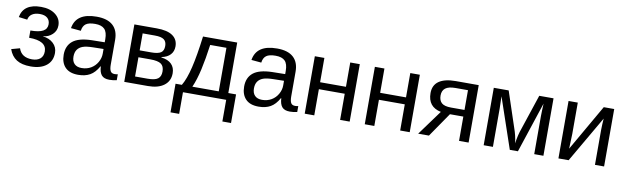

<svg xmlns="http://www.w3.org/2000/svg" viewBox="-45 -1039 5656 1739"><g transform="rotate(10 2783.0 -169.5)"><path d="M223.6 9.8Q142.1 9.8 94 -20.8Q45.9 -51.3 23.9 -114.3L101.6 -135.7Q127.4 -55.7 225.6 -55.7Q272.5 -55.7 300 -78.6Q327.6 -101.6 327.6 -146Q327.6 -243.7 166 -243.7V-310.5Q244.6 -310.5 281.7 -331.1Q318.8 -351.6 318.8 -394.5Q318.8 -430.7 294.7 -451.7Q270.5 -472.7 225.1 -472.7Q181.6 -472.7 154.1 -454.6Q126.5 -436.5 120.6 -402.3L41.5 -412.1Q64 -538.1 225.6 -538.1Q307.6 -538.1 357.9 -499.3Q408.2 -460.4 408.2 -398.9Q408.2 -349.6 372.8 -316.4Q337.4 -283.2 287.1 -278.8V-277.8Q346.2 -271.5 383.5 -236.6Q420.9 -201.7 420.9 -148.4Q420.9 -74.2 368.4 -32.2Q315.9 9.8 223.6 9.8Z M660.6 9.8Q581.1 9.8 541 -32.2Q501 -74.2 501 -147.5Q501 -229.5 554.9 -273.4Q608.9 -317.4 729 -320.3L847.7 -322.3V-351.1Q847.7 -415.5 820.3 -443.4Q793 -471.2 734.4 -471.2Q675.3 -471.2 648.4 -451.2Q621.6 -431.2 616.2 -387.2L524.4 -395.5Q546.9 -538.1 736.3 -538.1Q835.9 -538.1 886.2 -492.4Q936.5 -446.8 936.5 -360.4V-132.8Q936.5 -93.8 946.8 -74Q957 -54.2 985.8 -54.2Q998.5 -54.2 1014.6 -57.6V-2.9Q981.4 4.9 946.8 4.9Q897.9 4.9 875.7 -20.8Q853.5 -46.4 850.6 -101.1H847.7Q814 -40.5 769.3 -15.4Q724.6 9.8 660.6 9.8ZM680.7 -56.2Q729 -56.2 766.6 -78.1Q804.2 -100.1 825.9 -138.4Q847.7 -176.8 847.7 -217.3V-260.7L751.5 -258.8Q689.5 -257.8 657.5 -246.1Q625.5 -234.4 608.4 -210Q591.3 -185.5 591.3 -146Q591.3 -103 614.5 -79.6Q637.7 -56.2 680.7 -56.2Z M1290 -528.3Q1387.7 -528.3 1436.5 -494.1Q1485.4 -460 1485.4 -396Q1485.4 -350.6 1457.5 -320.3Q1429.7 -290 1376.5 -279.8V-276.4Q1439.5 -268.1 1470.9 -236.3Q1502.4 -204.6 1502.4 -152.3Q1502.4 -80.6 1449 -40.3Q1395.5 0 1301.3 0H1084V-528.3ZM1171.9 -64.9H1287.1Q1354.5 -64.9 1381.8 -85.7Q1409.2 -106.4 1409.2 -151.9Q1409.2 -201.2 1380.1 -221.4Q1351.1 -241.7 1281.2 -241.7H1171.9ZM1171.9 -461.4V-305.2H1277.3Q1339.8 -305.2 1366.5 -322.8Q1393.1 -340.3 1393.1 -384.3Q1393.1 -424.3 1368.2 -442.9Q1343.3 -461.4 1284.2 -461.4Z M1941.9 -464.4H1792.5Q1774.4 -331.5 1752.4 -233.2Q1730.5 -134.8 1699.2 -64H1941.9ZM2101.1 199.2H2021.5V0H1624V199.2H1544.4V-64H1602.5Q1639.2 -125 1666 -237.3Q1692.9 -349.6 1715.3 -528.3H2029.8V-64H2101.1Z M2320.3 9.8Q2240.7 9.8 2200.7 -32.2Q2160.6 -74.2 2160.6 -147.5Q2160.6 -229.5 2214.6 -273.4Q2268.6 -317.4 2388.7 -320.3L2507.3 -322.3V-351.1Q2507.3 -415.5 2480 -443.4Q2452.6 -471.2 2394 -471.2Q2335 -471.2 2308.1 -451.2Q2281.2 -431.2 2275.9 -387.2L2184.1 -395.5Q2206.5 -538.1 2396 -538.1Q2495.6 -538.1 2545.9 -492.4Q2596.2 -446.8 2596.2 -360.4V-132.8Q2596.2 -93.8 2606.4 -74Q2616.7 -54.2 2645.5 -54.2Q2658.2 -54.2 2674.3 -57.6V-2.9Q2641.1 4.9 2606.4 4.9Q2557.6 4.9 2535.4 -20.8Q2513.2 -46.4 2510.3 -101.1H2507.3Q2473.6 -40.5 2429 -15.4Q2384.3 9.8 2320.3 9.8ZM2340.3 -56.2Q2388.7 -56.2 2426.3 -78.1Q2463.9 -100.1 2485.6 -138.4Q2507.3 -176.8 2507.3 -217.3V-260.7L2411.1 -258.8Q2349.1 -257.8 2317.1 -246.1Q2285.2 -234.4 2268.1 -210Q2251 -185.5 2251 -146Q2251 -103 2274.2 -79.6Q2297.4 -56.2 2340.3 -56.2Z M2831.5 -528.3V-304.7H3069.3V-528.3H3157.2V0H3069.3V-240.7H2831.5V0H2743.7V-528.3Z M3383.8 -528.3V-304.7H3621.6V-528.3H3709.5V0H3621.6V-240.7H3383.8V0H3295.9V-528.3Z M4040 -223.6 3886.2 0H3787.1L3955.1 -230Q3833.5 -254.9 3833.5 -382.3Q3833.5 -455.1 3886.2 -491.7Q3939 -528.3 4040 -528.3H4251V0H4163.1V-223.6ZM4163.1 -466.3H4048.8Q3985.4 -466.3 3956.1 -443.8Q3926.8 -421.4 3926.8 -376Q3926.8 -330.1 3952.9 -307.4Q3979 -284.7 4039.6 -284.7H4163.1Z M4704.6 0H4629.9L4471.7 -464.4Q4474.6 -388.2 4474.6 -353.5V0H4389.6V-528.3H4526.4L4633.8 -205.6Q4659.2 -135.7 4667 -65.9Q4677.7 -144.5 4700.2 -205.6L4807.6 -528.3H4939V0H4854.5V-353.5L4856 -409.2L4858.4 -465.3Z M5162.1 -528.3V-239.3L5157.2 -104L5400.9 -528.3H5497.1V0H5413.1V-322.3Q5413.1 -339.8 5414.8 -375.5Q5416.5 -411.1 5418 -426.3L5170.9 0H5077.1V-528.3Z"/></g></svg>

Font: Arial
Style: Regular
Weight: 400
Designer: Steve Matteson
Foundry: Ascender Corporation
Version: Version 2.00.3